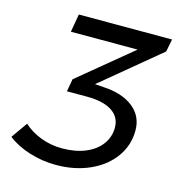

<svg xmlns="http://www.w3.org/2000/svg" viewBox="-105 -795 846 895"><g transform="rotate(15 318.0 -347.5)"><path d="M604 -639 323 -406 365 -403Q456 -398 508.5 -356.5Q561 -315 561 -246Q561 -175 520.5 -118Q480 -61 407.5 -28Q335 5 243 5Q177 5 114 -15Q51 -35 10 -68L65 -146Q100 -114 148.5 -95.5Q197 -77 251 -77Q315 -77 363.5 -97Q412 -117 438.5 -153Q465 -189 465 -234Q465 -285 422.5 -312.5Q380 -340 302 -340H205L216 -401L473 -613H151L166 -700H616Z"/></g></svg>

Font: Gontserrat
Style: Italic
Weight: 400
Italic angle: -11.3°
Designer: Julieta Ulanovsky
Foundry: Julieta Ulanovsky
Version: Version 6.001